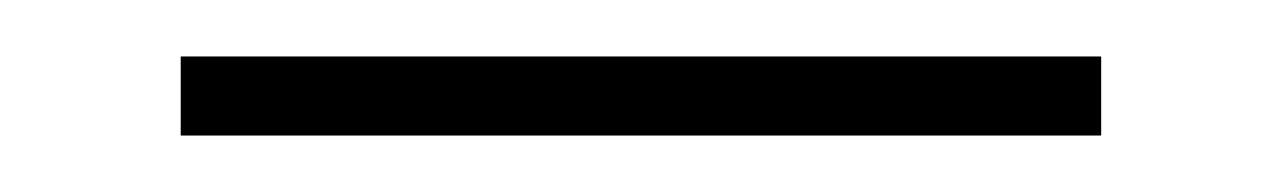

<svg xmlns="http://www.w3.org/2000/svg" viewBox="-20 -683 454 68"><path d="M44 -635V-663H370V-635Z"/></svg>

Font: Kalnia Light
Style: Regular
Weight: 300
Designer: Frida Medrano
Foundry: Frida Medrano
Version: Version 1.105